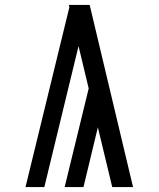

<svg xmlns="http://www.w3.org/2000/svg" viewBox="-20 -755 640 775"><path d="M83 0 260 -726 258 -735Q279 -735 300 -735Q321 -735 342 -735L517 0H433L375 -241L317 0H241L338 -398L297 -569L159 0Z"/></svg>

Font: Bmono
Style: Regular
Weight: 400
Monospace: yes
Designer: Belleve Invis
Foundry: Belleve Invis
Version: Version 11.2.2; ttfautohint (v1.8.2)